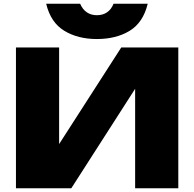

<svg xmlns="http://www.w3.org/2000/svg" viewBox="-20 -1003 1035 1023"><path d="M65 0V-750H295V-125L233 -139L626 -750H930V0H700V-639L761 -625L360 0ZM226 -983H407Q420 -953 442.5 -937.5Q465 -922 496 -922Q528 -922 550.5 -937.5Q573 -953 585 -983H767Q743 -883 671 -839Q599 -795 496 -795Q395 -795 322.5 -839Q250 -883 226 -983Z"/></svg>

Font: Unbounded ExtraBold
Style: Regular
Weight: 800
Designer: Luke Prowse, Jean-Baptiste Morizot, Fátima Lázaro, Florian Runge
Foundry: NaN
Version: Version 1.701;gftools[0.9.28.dev5+ged2979d]